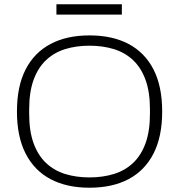

<svg xmlns="http://www.w3.org/2000/svg" viewBox="-20 -863 835 895"><path d="M397 12Q291 12 215.5 -28Q140 -68 99.5 -147Q59 -226 59 -343Q59 -461 99.5 -539.5Q140 -618 215.5 -658Q291 -698 397 -698Q504 -698 579.5 -658Q655 -618 695.5 -539.5Q736 -461 736 -343Q736 -226 695.5 -147Q655 -68 579.5 -28Q504 12 397 12ZM397 -36Q459 -36 511 -52Q563 -68 600.5 -103.5Q638 -139 658.5 -195.5Q679 -252 679 -333V-353Q679 -434 658.5 -490.5Q638 -547 600.5 -582.5Q563 -618 511 -634Q459 -650 397 -650Q335 -650 283.5 -634Q232 -618 194.5 -582.5Q157 -547 136.5 -490.5Q116 -434 116 -353V-333Q116 -252 136.5 -195.5Q157 -139 194.5 -103.5Q232 -68 283.5 -52Q335 -36 397 -36ZM243 -795V-843H548V-795Z"/></svg>

Font: Archivo Thin
Style: Regular
Weight: 250
Designer: Hector Gatti
Foundry: Omnibus-Type
Version: Version 2.001